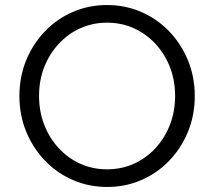

<svg xmlns="http://www.w3.org/2000/svg" viewBox="-20 -731 850 762"><path d="M405.2 11Q332.4 11 269.2 -16.5Q206 -44 158.5 -93.5Q111 -143 84 -208.5Q57 -274 57 -350Q57 -426 83.8 -491.5Q110.6 -557 158.1 -606.5Q205.6 -656 268.8 -683.5Q332 -711 404.8 -711Q477.6 -711 540.8 -683.5Q604 -656 651.5 -606.5Q699 -557 726 -491.5Q753 -426 753 -350Q753 -274 726.2 -208.5Q699.4 -143 651.9 -93.5Q604.4 -44 541.2 -16.5Q478 11 405.2 11ZM404.9 -59Q462 -59 511 -81Q560 -103 597 -143Q634 -183 654.5 -235.9Q675 -288.8 675 -350Q675 -412 654.5 -464.5Q634 -517 597 -557Q560 -597 511.1 -619Q462.3 -641 405.1 -641Q348 -641 299 -619Q250 -597 213 -557Q176 -517 155.5 -464.5Q135 -412 135 -350.5Q135 -289 155.5 -236Q176 -183 213 -143Q250 -103 298.9 -81Q347.7 -59 404.9 -59Z"/></svg>

Font: Red Hat Text VF
Style: Regular
Weight: 300
Designer: Pentagram, MCKL
Foundry: Pentagram, MCKL
Version: Version 1.023